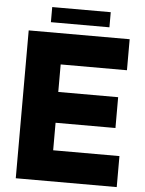

<svg xmlns="http://www.w3.org/2000/svg" viewBox="-59 -940 743 987"><g transform="rotate(5 312.0 -446.5)"><path d="M581 0H60V-763H581V-603H239V-461H548V-302H239V-160H581ZM472 -815H170V-893H472Z"/></g></svg>

Font: Open Sauce One Black
Style: Regular
Weight: 900
Designer: Alfredo Marco Pradil
Foundry: Creative Sauce Fz LLC
Version: Version 1.477